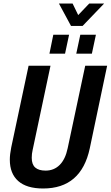

<svg xmlns="http://www.w3.org/2000/svg" viewBox="-20 -1065 631 1095"><path d="M36 -154Q36 -184 44 -224L143 -690H268L166 -209Q161 -188 161 -165Q161 -127 181 -109.5Q201 -92 240 -92Q288 -92 320.5 -124.5Q353 -157 366 -220L466 -690H591L492 -219Q443 10 226 10Q132 10 84 -32.5Q36 -75 36 -154ZM284 -867H374L351 -759H262ZM438 -867H527L504 -759H415ZM316 -1045H394L426 -979L489 -1045H574L451 -917H385Z"/></svg>

Font: Decalotype SemiBold Italic
Style: Regular
Weight: 600
Italic angle: -12°
Designer: Alfredo Marco Pradil
Foundry: Alfredo Marco Pradil
Version: Version 1.0